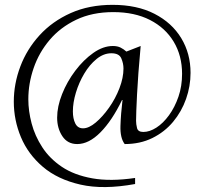

<svg xmlns="http://www.w3.org/2000/svg" viewBox="-20 -645 841 793"><path d="M299 -50Q259 -50 237.5 -82.5Q216 -115 216 -159Q216 -205 236.5 -256.5Q257 -308 291 -353Q325 -398 365.5 -426.5Q406 -455 446 -455Q465 -455 478 -448.5Q491 -442 502 -432L561 -455Q550 -335 546 -255Q542 -175 542 -146Q542 -132 546 -116Q550 -100 572 -100Q598 -100 626 -118Q654 -136 678 -169Q702 -202 717 -245.5Q732 -289 732 -340Q732 -415 697.5 -472.5Q663 -530 599.5 -562.5Q536 -595 448 -595Q361 -595 295 -563.5Q229 -532 185 -480Q141 -428 119 -364Q97 -300 97 -235Q97 -187 110.5 -135.5Q124 -84 154.5 -37Q185 10 235.5 44Q286 78 361 91.5Q436 105 538 90V115Q407 139 312.5 117.5Q218 96 157 44Q96 -8 66.5 -78.5Q37 -149 37 -225Q37 -299 64 -370.5Q91 -442 143.5 -499.5Q196 -557 272 -591Q348 -625 445 -625Q546 -625 618 -588Q690 -551 728.5 -487.5Q767 -424 767 -344Q767 -289 748.5 -236.5Q730 -184 695 -142Q660 -100 609.5 -75Q559 -50 495 -50Q476 -75 477.5 -124.5Q479 -174 486 -232H484Q443 -147 395 -98.5Q347 -50 299 -50ZM323 -115Q347 -115 375.5 -139Q404 -163 430.5 -200.5Q457 -238 473.5 -281Q490 -324 490 -362Q490 -383 481 -404Q472 -425 440 -425Q408 -425 379 -401.5Q350 -378 328 -341Q306 -304 293.5 -262.5Q281 -221 281 -185Q281 -155 291 -135Q301 -115 323 -115Z"/></svg>

Font: Bona Nova
Style: Italic
Weight: 400
Italic angle: -4°
Designer: Mateusz Machalski
Foundry: Capitalics
Version: Version 4.001; ttfautohint (v1.8.3)